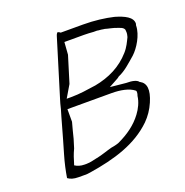

<svg xmlns="http://www.w3.org/2000/svg" viewBox="-112 -702 771 802"><g transform="rotate(-20 274.0 -301.5)"><path d="M143 -337C139 -324 135 -311 133 -301L131 -293C125 -275 120 -254 114 -234C102 -193 92 -154 79 -112C69 -78 62 -46 57 -15C68 -7 81 -2 105 -2H130C139 -2 146 -2 156 -4C271 -22 370 -52 442 -122C462 -142 478 -165 490 -193C512 -244 507 -274 481 -288H480C472 -300 451 -304 426 -304H425L355 -311L397 -334C401 -336 402 -338 405 -340C436 -353 461 -377 490 -402C515 -425 545 -473 546 -514V-516L548 -523C549 -552 515 -568 474 -580C436 -589 389 -595 339 -595H240C236 -598 234 -600 227 -601C224 -598 221 -592 220 -588ZM169 -327 201 -381 237 -498 241 -553H328C343 -553 356 -552 370 -551H385L391 -550C399 -550 408 -548 415 -547H417C433 -542 455 -539 471 -532C478 -529 494 -526 498 -514C498 -506 501 -501 496 -484L495 -481C487 -465 478 -444 461 -425C419 -377 364 -350 299 -338H298C264 -333 227 -327 189 -327ZM157 -285H353C392 -285 430 -278 452 -260C457 -256 453 -242 451 -237C448 -211 435 -185 420 -165C392 -127 354 -101 312 -81L310 -80C297 -75 286 -73 274 -71C254 -66 228 -56 203 -51H202C190 -49 173 -43 154 -43H146C127 -43 114 -48 103 -55L106 -64C111 -81 116 -98 127 -121L139 -160C144 -182 151 -206 157 -229V-266Z"/></g></svg>

Font: SolarCharger
Style: 152
Weight: 100
Designer: Mew Too
Foundry: Cannot Into Space Fonts/KineticPlasma Fonts
Version: Version 1.100